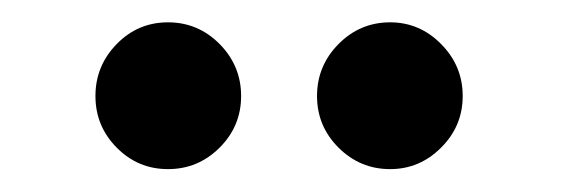

<svg xmlns="http://www.w3.org/2000/svg" viewBox="-20 -645 516 172"><path d="M84.5 -605.5Q103.5 -625 130.5 -625Q157.5 -625 176.8 -605.5Q196 -586 196 -559Q196 -532 176.8 -512.8Q157.5 -493.5 130.5 -493.5Q103.5 -493.5 84.5 -512.8Q65.5 -532 65.5 -559Q65.5 -586 84.5 -605.5ZM329.5 -625Q356 -625 375.2 -605.5Q394.5 -586 394.5 -559Q394.5 -532 375.2 -512.8Q356 -493.5 329.5 -493.5Q302.5 -493.5 283.2 -512.8Q264 -532 264 -559Q264 -586 283.2 -605.5Q302.5 -625 329.5 -625Z"/></svg>

Font: League Spartan SemiBold
Style: Regular
Weight: 600
Foundry: The League of Moveable Type
Version: Version 2.002